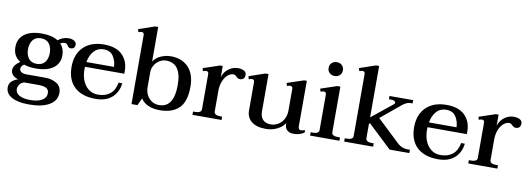

<svg xmlns="http://www.w3.org/2000/svg" viewBox="-65 -1132 4720 1709"><g transform="rotate(10 2295.5 -277.5)"><path d="M555 -434Q555 -416 545 -405.5Q535 -395 517 -395Q505 -395 499 -399.5Q493 -404 487 -413Q481 -423 474.5 -428Q468 -433 453 -433Q439 -433 417 -422Q455 -382 455 -321Q455 -246 399 -205Q343 -164 242 -164Q181 -164 133 -180Q106 -161 106 -138Q106 -120 122.5 -109Q139 -98 168 -98H338Q402 -98 444.5 -70Q487 -42 487 13Q487 84 421 123Q355 162 237 162Q137 162 81 131.5Q25 101 25 43Q25 -16 104 -42Q69 -52 53 -71.5Q37 -91 37 -115Q37 -158 96 -198Q30 -238 30 -321Q30 -397 86 -438.5Q142 -480 242 -480Q334 -480 389 -445Q432 -480 485 -480Q516 -480 535.5 -467Q555 -454 555 -434ZM341 -321Q341 -372 316.5 -404.5Q292 -437 242 -437Q193 -437 168.5 -404.5Q144 -372 144 -321Q144 -270 168.5 -238Q193 -206 242 -206Q292 -206 316.5 -238Q341 -270 341 -321ZM107 44Q107 82 143.5 101.5Q180 121 241 121Q308 121 347 98.5Q386 76 386 34Q386 4 363.5 -10Q341 -24 289 -24H162Q133 -15 120 5.5Q107 26 107 44Z M671 -255Q670 -248 670 -234Q670 -143 713 -87Q756 -31 827 -31Q893 -31 935 -64.5Q977 -98 990 -168H1023Q1015 -89 961 -39.5Q907 10 811 10Q688 10 620.5 -53.5Q553 -117 553 -235Q553 -349 620 -414.5Q687 -480 805 -480Q914 -480 970 -424.5Q1026 -369 1026 -280V-255ZM676 -299H925Q924 -351 896.5 -394Q869 -437 809 -437Q755 -437 721 -399.5Q687 -362 676 -299Z M1220 -66 1190 0H1136V-624Q1136 -648 1113 -648Q1104 -648 1085 -641L1078 -667L1223 -717H1251V-405Q1276 -443 1320 -461.5Q1364 -480 1409 -480Q1508 -480 1567 -418.5Q1626 -357 1626 -243Q1626 -108 1565.5 -49Q1505 10 1393 10Q1329 10 1285.5 -10.5Q1242 -31 1220 -66ZM1512 -238Q1512 -435 1373 -435Q1344 -435 1316 -419Q1288 -403 1269.5 -373.5Q1251 -344 1251 -307V-173Q1251 -137 1266 -105.5Q1281 -74 1310 -54Q1339 -34 1378 -34Q1512 -34 1512 -238Z M2091 -432Q2091 -409 2079.5 -397.5Q2068 -386 2048 -386Q2036 -386 2029 -390Q2022 -394 2014 -402Q2007 -410 2000 -414Q1993 -418 1982 -418Q1958 -418 1934.5 -398.5Q1911 -379 1895 -343Q1879 -307 1877 -260V-64Q1877 -47 1891.5 -38.5Q1906 -30 1931 -30H1950V0H1687V-30H1709Q1733 -30 1747.5 -38Q1762 -46 1762 -63V-382Q1762 -406 1739 -406Q1730 -406 1711 -399L1704 -425L1853 -475H1877V-375Q1892 -423 1931 -451.5Q1970 -480 2014 -480Q2046 -480 2068.5 -468.5Q2091 -457 2091 -432Z M2698 -40V-19Q2662 10 2600 10Q2565 10 2543.5 -9Q2522 -28 2522 -65V-73Q2500 -37 2453.5 -13.5Q2407 10 2352 10Q2266 10 2221 -26.5Q2176 -63 2176 -126V-382Q2176 -406 2153 -406Q2144 -406 2125 -399L2118 -425L2263 -475H2291V-139Q2291 -88 2316.5 -62.5Q2342 -37 2388 -37Q2420 -37 2451 -54Q2482 -71 2502 -105.5Q2522 -140 2522 -190V-382Q2522 -406 2498 -406Q2490 -406 2471 -399L2463 -425L2613 -475H2637V-64Q2637 -32 2661 -32Q2676 -32 2698 -40Z M2808 -622Q2808 -650 2826 -667.5Q2844 -685 2873 -685Q2901 -685 2919 -667.5Q2937 -650 2937 -622Q2937 -595 2919 -577.5Q2901 -560 2873 -560Q2844 -560 2826 -577.5Q2808 -595 2808 -622ZM2750 -30H2771Q2796 -30 2810.5 -38Q2825 -46 2825 -63V-383Q2825 -408 2801 -408Q2796 -408 2787.5 -405Q2779 -402 2774 -401L2766 -427L2912 -476H2940V-63Q2940 -46 2954.5 -38Q2969 -30 2993 -30H3015V0H2750Z M3647 -30V0H3469L3256 -201L3248 -194V-64Q3248 -47 3262.5 -38.5Q3277 -30 3301 -30H3320V0H3058V-30H3079Q3104 -30 3118.5 -38Q3133 -46 3133 -63V-624Q3133 -648 3109 -648Q3101 -648 3082 -641L3074 -667L3220 -717H3248V-252L3435 -403Q3445 -410 3445 -419Q3445 -428 3434.5 -434Q3424 -440 3410 -440H3385V-470H3599V-440H3574Q3561 -440 3542.5 -431Q3524 -422 3508 -409L3329 -261L3538 -63Q3554 -48 3577.5 -39Q3601 -30 3619 -30Z M3767 -255Q3766 -248 3766 -234Q3766 -143 3809 -87Q3852 -31 3923 -31Q3989 -31 4031 -64.5Q4073 -98 4086 -168H4119Q4111 -89 4057 -39.5Q4003 10 3907 10Q3784 10 3716.5 -53.5Q3649 -117 3649 -235Q3649 -349 3716 -414.5Q3783 -480 3901 -480Q4010 -480 4066 -424.5Q4122 -369 4122 -280V-255ZM3772 -299H4021Q4020 -351 3992.5 -394Q3965 -437 3905 -437Q3851 -437 3817 -399.5Q3783 -362 3772 -299Z M4584 -432Q4584 -409 4572.5 -397.5Q4561 -386 4541 -386Q4529 -386 4522 -390Q4515 -394 4507 -402Q4500 -410 4493 -414Q4486 -418 4475 -418Q4451 -418 4427.5 -398.5Q4404 -379 4388 -343Q4372 -307 4370 -260V-64Q4370 -47 4384.5 -38.5Q4399 -30 4424 -30H4443V0H4180V-30H4202Q4226 -30 4240.5 -38Q4255 -46 4255 -63V-382Q4255 -406 4232 -406Q4223 -406 4204 -399L4197 -425L4346 -475H4370V-375Q4385 -423 4424 -451.5Q4463 -480 4507 -480Q4539 -480 4561.5 -468.5Q4584 -457 4584 -432Z"/></g></svg>

Font: Taviraj Medium
Style: Regular
Weight: 500
Designer: Katatrad Team
Foundry: CadsonDemak
Version: Version 1.030